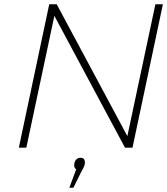

<svg xmlns="http://www.w3.org/2000/svg" viewBox="-20 -690 781 897"><path d="M210 -670 68 0H103L234 -616L564 0H599L741 -670H706L575 -54L245 -670ZM304 187H323L357 118C367 98 374 89 376 77V76C379 57 371 47 357 47C340 47 331 57 327 75V76C326 86 327 96 336 101Z"/></svg>

Font: LT Wave Text Thin Italic
Style: Regular
Weight: 100
Designer: Daniel Lyons
Version: Version 2.5 (Glyphs App)